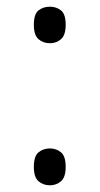

<svg xmlns="http://www.w3.org/2000/svg" viewBox="-20 -547 298 573"><path d="M129 -418Q109 -418 95 -430Q81 -442 81 -473Q81 -505 95 -516Q109 -527 129 -527Q148 -527 162 -516Q176 -505 176 -473Q176 -442 162 -430Q148 -418 129 -418ZM129 6Q109 6 95 -6Q81 -18 81 -49Q81 -81 95 -92.5Q109 -104 129 -104Q148 -104 162 -92.5Q176 -81 176 -49Q176 -18 162 -6Q148 6 129 6Z"/></svg>

Font: Noto Serif Thai Light
Style: Regular
Weight: 300
Version: Version 2.001